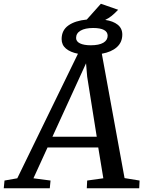

<svg xmlns="http://www.w3.org/2000/svg" viewBox="-86 -1002 763 1022"><path d="M-62 -41 6 -53 329 -716Q288 -724 265 -743.5Q242 -763 242 -794Q242 -841 278 -866.5Q314 -892 376 -898L451 -982L543 -950Q523 -929 507 -916.5Q491 -904 474 -896Q516 -890 540.5 -870.5Q565 -851 565 -818Q565 -777 536 -751Q507 -725 456 -716L577 -54L657 -41L655 0H376L378 -41L464 -53L437 -217H167L92 -53L183 -41L179 0H-66ZM397 -761Q441 -761 464 -774.5Q487 -788 487 -812Q487 -832 467.5 -842.5Q448 -853 410 -853Q367 -853 343 -839Q319 -825 319 -800Q319 -781 340 -771Q361 -761 397 -761ZM429 -274 378 -594 372 -665 193 -274Z"/></svg>

Font: Koeln Type Serif
Style: Italic
Weight: 400
Italic angle: -8°
Designer: Eben Sorkin
Foundry: Eben Sorkin
Version: Version 2.002